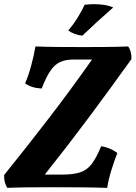

<svg xmlns="http://www.w3.org/2000/svg" viewBox="-38 -903 654 926"><path d="M-3 3Q-10 -8 -14.5 -24Q-19 -40 -18 -59Q98 -203 200.5 -336.5Q303 -470 406 -616H318Q280 -616 253.5 -604.5Q227 -593 206 -563Q185 -533 163 -476Q112 -479 83 -501Q99 -537 112.5 -587Q126 -637 133 -679Q183 -677 244.5 -676.5Q306 -676 365 -676Q417 -676 472.5 -676.5Q528 -677 580 -679Q597 -656 596 -618Q492 -473 391.5 -338Q291 -203 178 -61H263Q316 -61 349 -72Q382 -83 404.5 -112.5Q427 -142 450 -198Q496 -190 528 -165Q514 -130 499.5 -83.5Q485 -37 479 3Q414 1 348 0.5Q282 0 222 0Q154 0 101.5 0.5Q49 1 -3 3ZM359 -731Q321 -735 291 -756Q318 -787 339.5 -823Q361 -859 370 -880Q381 -881 392 -882Q403 -883 413 -883Q473 -883 508 -867Q467 -831 428 -795.5Q389 -760 359 -731Z"/></svg>

Font: Vollkorn
Style: Bold Italic
Weight: 700
Italic angle: -11°
Designer: Friedrich Althausen
Foundry: Friedrich Althausen
Version: Version 5.000; ttfautohint (v1.8.3)